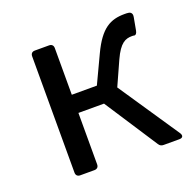

<svg xmlns="http://www.w3.org/2000/svg" viewBox="-92 -572 683 668"><g transform="rotate(-20 249.5 -237.5)"><path d="M322.3 -243.2 362.3 -332C386.7 -385.7 407.2 -393.6 431.6 -393.6C434.6 -393.6 437.5 -393.6 440.4 -392.6C445.3 -392.6 449.2 -396.5 451.2 -406.2L460 -454.1C461.9 -462.9 459 -471.7 449.2 -473.6C444.3 -474.6 438.5 -474.6 433.6 -474.6C380.9 -474.6 343.8 -456.1 305.7 -375L257.8 -273.4H165V-446.3C165 -456.1 159.2 -461.9 149.4 -461.9H96.7C86.9 -461.9 81.1 -456.1 81.1 -446.3V-15.6C81.1 -5.9 86.9 0 96.7 0H149.4C159.2 0 165 -5.9 165 -15.6V-206.1H259.8L387.7 -9.8C392.6 -2 398.4 0 406.2 0H463.9C476.6 0 480.5 -7.8 473.6 -18.6Z"/></g></svg>

Font: Ed Sans Neue
Style: Regular
Weight: 400
Designer: Stephen Hutchings
Version: Version 1.004;PS 001.004;hotconv 1.0.88;makeotf.lib2.5.64775